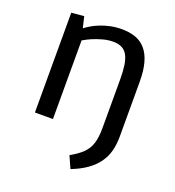

<svg xmlns="http://www.w3.org/2000/svg" viewBox="-129 -610 823 905"><g transform="rotate(20 282.5 -157.5)"><path d="M77.1 0V-500.5L140.1 -506.3L153.3 -450.2Q165 -459 182.4 -469.5Q199.7 -480 222.2 -488.8Q244.1 -497.6 271.2 -503.4Q298.3 -509.3 329.1 -509.3Q367.7 -509.3 397.7 -498.5Q427.7 -487.8 448.7 -463.4Q469.7 -439.5 480.7 -400.1Q491.7 -360.8 491.7 -304.7V-30.8Q491.7 8.8 483.2 41.7Q474.6 74.7 455.1 102.1Q435.5 129.9 403.8 152.6Q372.1 175.3 325.7 193.4L298.8 133.3Q336.9 111.8 359.4 90.1Q381.8 68.4 391.6 37.8Q401.4 7.3 401.4 -40V-285.2Q401.4 -325.2 397 -354.5Q392.6 -383.8 382.3 -402.8Q362.3 -439.9 311.5 -439.9Q284.2 -439.9 258.5 -432.6Q232.9 -425.3 212.4 -417Q200.7 -412.1 189.5 -406.5Q178.2 -400.9 167.5 -394.5V0Z"/></g></svg>

Font: Mako
Style: Regular
Weight: 400
Designer: vernon adams
Foundry: vernon adams
Version: Version 1.100; ttfautohint (v1.8.4.7-5d5b);gftools[0.9.33]